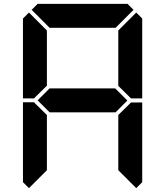

<svg xmlns="http://www.w3.org/2000/svg" viewBox="-20 -1020 856 995"><path d="M577 -562 640 -499 579 -438H237L175 -500L237 -562ZM161 -515 157 -510H99V-924L130 -955L223 -862V-576ZM130 -45 99 -76V-490H157L161 -485L223 -424V-138ZM144 -969 175 -1000H641L672 -969L579 -876H237ZM655 -485 659 -489H717V-76L686 -45L593 -138V-424ZM686 -955 717 -924V-510H659L655 -514L593 -575V-862Z"/></svg>

Font: DSEG7 Classic
Style: Bold
Weight: 700
Designer: Keshikan(Twitter:@keshinomi_88pro)
Version: Version 0.46